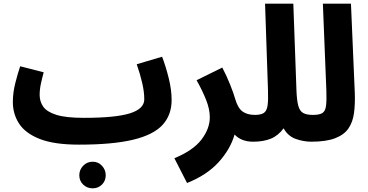

<svg xmlns="http://www.w3.org/2000/svg" viewBox="-20 -767 2006 1046"><path d="M485 259Q454 259 433 238.5Q412 218 412 188Q412 158 433 136Q454 114 485 114Q515 114 535.5 136Q556 158 556 188Q556 218 535.5 238.5Q515 259 485 259Z M410 21Q275 21 196.5 -10Q118 -41 84 -93.5Q50 -146 50 -211Q50 -262 63.5 -315Q77 -368 90 -406L218 -373Q210 -344 203 -312Q196 -280 196 -250Q196 -214 215.5 -186Q235 -158 286.5 -141.5Q338 -125 436 -125Q609 -125 687.5 -149.5Q766 -174 766 -226Q766 -267 754.5 -316Q743 -365 725 -417L863 -458Q883 -406 899 -342Q915 -278 915 -222Q915 -140 865 -86Q815 -32 704 -5.5Q593 21 410 21Z M999 230 930 95Q1032 53 1077.5 -6.5Q1123 -66 1123 -128Q1123 -172 1103 -222.5Q1083 -273 1051 -330L1191 -399Q1215 -353 1234 -305.5Q1253 -258 1262 -226Q1276 -178 1301.5 -159.5Q1327 -141 1369 -141Q1405 -141 1422.5 -120Q1440 -99 1440 -70Q1440 -36 1419 -15.5Q1398 5 1359 5Q1295 5 1258 -34Q1235 46 1171 116.5Q1107 187 999 230Z M1359 5 1369 -141Q1401 -141 1417 -151.5Q1433 -162 1437.5 -191Q1442 -220 1440 -275L1424 -747H1578L1595 -276Q1597 -220 1605 -191Q1613 -162 1631.5 -151.5Q1650 -141 1685 -141Q1721 -141 1738.5 -120Q1756 -99 1756 -70Q1756 -36 1735 -15.5Q1714 5 1676 5Q1634 5 1591.5 -10Q1549 -25 1525 -68Q1496 -28 1455.5 -11.5Q1415 5 1359 5Z M1675 5 1685 -141Q1720 -141 1736 -151Q1752 -161 1756 -189.5Q1760 -218 1758 -274L1739 -747H1892L1913 -258Q1915 -199 1908.5 -150.5Q1902 -102 1878.5 -67.5Q1855 -33 1806 -14Q1757 5 1675 5Z"/></svg>

Font: Noto Sans Arabic Cond ExtBd
Style: Regular
Weight: 800
Width: 3
Designer: Monotype Design Team, Nadine Chahine, Nizar Qandah and Khaled Hosny
Foundry: Monotype Imaging Inc.
Version: Version 2.012; ttfautohint (v1.8.4.7-5d5b)